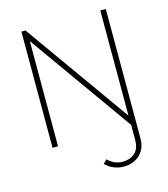

<svg xmlns="http://www.w3.org/2000/svg" viewBox="-127 -775 943 1079"><g transform="rotate(-15 344.5 -235.0)"><path d="M99 0V-676H123L131 -634V0ZM566 0 116 -633 123 -676 573 -43ZM566 0 558 -42V-676H590V0ZM460 206Q429 206 401.5 194.5Q374 183 354 162L375 141Q394 160 415.5 169Q437 178 461 178Q502 178 530.5 154Q559 130 559 77V-460H590V76Q590 119 572 148Q554 177 524.5 191.5Q495 206 460 206Z"/></g></svg>

Font: Outfit Thin Thin
Style: Regular
Weight: 250
Version: Version 1.100;gftools[0.9.27]